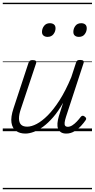

<svg xmlns="http://www.w3.org/2000/svg" viewBox="-20 -950 686 1390"><path d="M164 17Q123 17 96 -2.5Q69 -22 63 -62.5Q57 -103 78 -166L186 -494Q190 -506 196.5 -510.5Q203 -515 216 -515Q233 -515 239 -509Q245 -503 241 -491L131 -161Q117 -120 117.5 -91Q118 -62 132.5 -47.5Q147 -33 177 -33Q208 -33 246 -53Q284 -73 326 -115Q368 -157 411.5 -225Q455 -293 496 -391L530 -495Q534 -508 540 -512Q546 -516 560 -516Q576 -516 582.5 -510.5Q589 -505 585 -493L458 -105Q450 -80 448 -63.5Q446 -47 452 -39.5Q458 -32 470 -32Q487 -32 504 -43Q521 -54 536.5 -70.5Q552 -87 564 -103Q570 -111 577 -112Q584 -113 592 -107Q602 -100 603.5 -93.5Q605 -87 600 -80Q588 -62 567.5 -39.5Q547 -17 519.5 0Q492 17 460 17Q436 17 421.5 7.5Q407 -2 400.5 -18.5Q394 -35 396 -58Q398 -81 406 -109L437 -206Q402 -144 365 -101.5Q328 -59 292.5 -33Q257 -7 224 5Q191 17 164 17ZM324 -683Q307 -683 295.5 -692Q284 -701 284 -719Q284 -743 299 -762.5Q314 -782 341 -782Q359 -782 370.5 -773Q382 -764 382 -745Q382 -722 367 -702.5Q352 -683 324 -683ZM551 -683Q533 -683 522 -692Q511 -701 511 -719Q511 -743 525.5 -762.5Q540 -782 568 -782Q586 -782 597 -773Q608 -764 608 -745Q608 -722 593.5 -702.5Q579 -683 551 -683ZM0 410H646V420H0ZM0 -20H646V0H0ZM0 -505H646V-500H0ZM0 -930H646V-920H0Z"/></svg>

Font: Playwrite DE LA Guides
Style: Regular
Weight: 400
Designer: Veronika Burian, José Scaglione
Foundry: TypeTogether
Version: Version 1.003